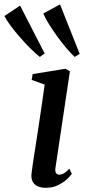

<svg xmlns="http://www.w3.org/2000/svg" viewBox="-98 -864 394 894"><path d="M115 10.5Q93.5 10.5 77.8 3.5Q62 -3.5 54 -18.5Q46 -33.5 49 -57Q50.5 -72.5 55.2 -104Q60 -135.5 66.8 -178.8Q73.5 -222 81 -271.2Q88.5 -320.5 96 -371.8Q103.5 -423 110 -470L49.5 -492L54 -519L207 -544L227.5 -532L160.5 -84.5Q157.5 -66 163 -58.2Q168.5 -50.5 177 -50.5Q187.5 -50.5 198.2 -56.2Q209 -62 225 -78.5L236.5 -54.5Q229 -43.5 212.2 -28.2Q195.5 -13 171 -1.2Q146.5 10.5 115 10.5ZM87.5 -599Q67.5 -614.5 42.8 -639.2Q18 -664 -6.2 -691.8Q-30.5 -719.5 -49.5 -745.5Q-68.5 -771.5 -77.5 -789.5L-4.5 -838L110 -615ZM249.5 -599Q231 -616 208.8 -642.5Q186.5 -669 165.5 -698.5Q144.5 -728 128 -755Q111.5 -782 103.5 -801L181.5 -843.5L273 -613Z"/></svg>

Font: Merriweather 72pt Medium
Style: Italic
Weight: 500
Italic angle: -7.8°
Version: Version 2.101